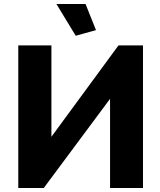

<svg xmlns="http://www.w3.org/2000/svg" viewBox="-20 -936 796 956"><path d="M458 -786 406 -916H261L357 -758ZM71 -710V0H198L528 -444V0H692V-710H570L236 -255V-710Z"/></svg>

Font: RT Raleway ExtraBold
Style: Regular
Weight: 400
Designer: Matt McInerney, Pablo Impallari, Rodrigo Fuenzalida — Edited by Milan Moffatt in April 2016
Foundry: Matt McInerney, Pablo Impallari, Rodrigo Fuenzalida — Edited by Milan Moffatt in April 2016
Version: Version 3.001